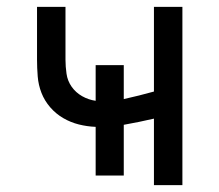

<svg xmlns="http://www.w3.org/2000/svg" viewBox="-20 -540 640 560"><path d="M429 0V-194Q407 -189 385.5 -184.5Q364 -180 341 -176V-28H259V-170Q234 -171 210 -177Q186 -183 164.5 -195.5Q143 -208 126.5 -227Q110 -246 101 -269Q92 -292 90 -317Q88 -342 88 -366V-520H171V-366Q171 -346 174 -325Q177 -304 189 -287Q201 -270 219.5 -259.5Q238 -249 259 -246V-350H341V-251Q364 -256 385.5 -261.5Q407 -267 429 -273V-520H512V0Z"/></svg>

Font: Iosevka Custom Extended
Style: Regular
Weight: 400
Width: 7
Monospace: yes
Designer: Belleve Invis
Foundry: Belleve Invis
Version: Version 11.2.4; ttfautohint (v1.8.4)